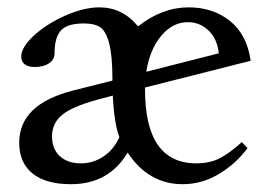

<svg xmlns="http://www.w3.org/2000/svg" viewBox="-20 -480 701 512"><path d="M168.9 11.2Q102.5 11.2 66.9 -17.3Q31.2 -45.9 31.2 -99.6Q31.2 -201.7 173.8 -238.3L279.8 -265.1V-269Q279.8 -332 271 -364.7Q262.2 -397.5 247.1 -407.5Q231.9 -417.5 203.6 -417.5Q159.7 -417.5 142.6 -398.9Q125.5 -380.4 125.5 -337.9Q125.5 -320.8 110.6 -311Q95.7 -301.3 72.8 -301.3Q55.2 -301.3 45.9 -308.6Q36.6 -315.9 36.6 -329.1Q36.6 -354 70.6 -385.3Q104.5 -416.5 154.3 -438.5Q204.1 -460.4 245.1 -460.4Q306.6 -460.4 348.1 -409.7Q412.6 -460.4 482.9 -460.4Q547.9 -460.4 593.3 -424.1Q638.7 -387.7 648.4 -317.9L366.7 -246.6V-241.7Q366.7 -44.4 503.4 -44.4Q539.1 -44.4 565.2 -57.6Q591.3 -70.8 625 -101.1L640.1 -85Q607.9 -42 562.7 -15.4Q517.6 11.2 467.3 11.2Q376 11.2 320.3 -73.2Q270.5 11.2 168.9 11.2ZM481 -420.9Q440.4 -420.9 409.9 -384.5Q379.4 -348.1 370.1 -288.6L563.5 -337.9Q559.1 -377 535.9 -398.9Q512.7 -420.9 481 -420.9ZM118.7 -116.2Q118.7 -83 139.4 -63.7Q160.2 -44.4 195.8 -44.4Q228 -44.4 255.6 -62.5Q283.2 -80.6 298.3 -114.3Q284.2 -151.9 280.8 -225.1L258.8 -219.2Q180.7 -199.7 149.7 -176.8Q118.7 -153.8 118.7 -116.2Z"/></svg>

Font: Elstob 8pt Medium
Style: Regular
Weight: 500
Designer: Peter S. Baker
Version: Version 1.015